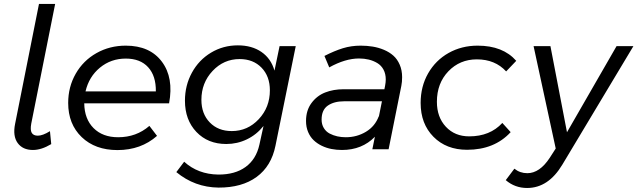

<svg xmlns="http://www.w3.org/2000/svg" viewBox="-20 -762 3253 980"><path d="M57 -129.5 179 -742H261.5L139.5 -131Q133.5 -98.5 142 -84Q150.5 -69.5 173 -69.5Q198 -69.5 235 -92.5L241.5 -26.5Q191.5 3.5 148 3.5Q96 3.5 70.2 -32Q44.5 -67.5 57 -129.5Z M579.5 4Q466 4 397 -62.2Q328 -128.5 328 -236.5Q328 -318.5 366.5 -385.8Q405 -453 472.5 -491Q540 -529 622 -529Q745 -529 806.2 -447.2Q867.5 -365.5 843 -234.5H410Q411 -155 457.5 -108.2Q504 -61.5 583 -61.5Q676 -61.5 742.5 -119.5L781.5 -68.5Q699.5 4 579.5 4ZM622 -463Q546.5 -463 490.2 -416.8Q434 -370.5 416.5 -295.5H775.5Q776.5 -374.5 736.2 -418.8Q696 -463 622 -463Z M1095 195.5Q974 194 880 116.5L920 63.5Q990.5 127.5 1094 129Q1179.5 129.5 1233.5 90.2Q1287.5 51 1304 -23.5L1325 -119Q1289.5 -74.5 1240.2 -50.8Q1191 -27 1135 -27Q1041 -27 982.5 -88.5Q924 -150 924 -248Q924 -326 959.5 -391Q995 -456 1057 -493.2Q1119 -530.5 1194 -530.5Q1265.5 -530.5 1314.5 -496.8Q1363.5 -463 1381 -401.5L1407 -526.5H1489.5L1386 -18Q1365 86 1290 141Q1215 196 1095 195.5ZM1163 -93Q1244 -93 1300.8 -153.8Q1357.5 -214.5 1357.5 -301Q1357.5 -372.5 1315 -416.5Q1272.5 -460.5 1203 -460.5Q1122 -460.5 1065 -399.8Q1008 -339 1008 -252.5Q1008 -181 1050.8 -137Q1093.5 -93 1163 -93Z M1963.5 0H1880.5L1893.5 -64Q1828 3.5 1725.5 3.5Q1698 3.5 1672 -1.5Q1646 -6.5 1622.2 -18Q1598.5 -29.5 1580.8 -46.5Q1563 -63.5 1552.5 -88.5Q1542 -113.5 1542 -144.5Q1542 -198.5 1569.8 -236Q1597.5 -273.5 1639.8 -290Q1682 -306.5 1734 -306.5H1942L1945.5 -324Q1949 -342.5 1949 -356Q1949 -385 1937.5 -406.5Q1926 -428 1906 -440Q1886 -452 1862.5 -457.8Q1839 -463.5 1812.5 -463.5Q1742.5 -463.5 1660.5 -418L1636 -476.5Q1687 -502.5 1730 -515.8Q1773 -529 1821 -529Q1853 -529 1882.2 -524.2Q1911.5 -519.5 1939.5 -507.8Q1967.5 -496 1987.8 -478Q2008 -460 2020.2 -431.8Q2032.5 -403.5 2032.5 -368Q2032.5 -343.5 2028.5 -324ZM1745 -61.5Q1801.5 -61.5 1848 -89.5Q1894.5 -117.5 1913.5 -169V-165.5L1929.5 -245H1736Q1685 -245 1653.2 -223Q1621.5 -201 1621.5 -151.5Q1621.5 -127 1632.8 -108.5Q1644 -90 1662.8 -80.2Q1681.5 -70.5 1702 -66Q1722.5 -61.5 1745 -61.5Z M2364 2.5Q2258 2.5 2192.5 -63.8Q2127 -130 2127 -236.5Q2127 -320.5 2165.2 -387.5Q2203.5 -454.5 2270 -491.8Q2336.5 -529 2418 -529Q2547 -529 2615 -451.5L2563.5 -397.5Q2507 -459 2414 -459Q2327 -459 2268.5 -398Q2210 -337 2210 -242.5Q2210 -164 2255.8 -115Q2301.5 -66 2375 -66Q2481 -66 2544 -134.5L2586.5 -87.5Q2503.5 2.5 2364 2.5Z M3127 -526.5H3213L2850.5 78Q2779 197.5 2670.5 197.5Q2608 197.5 2561.5 157.5L2605.5 99Q2634 122 2671.5 122Q2734.5 122 2786 43.5L2816.5 -4L2703.5 -526.5H2789.5L2874 -87Z"/></svg>

Font: Argentum Sans Light
Style: Italic
Weight: 300
Italic angle: -11.3°
Designer: Julieta Ulanovsky (font), Owen Earl (portions from Jones font), Cristiano Sobral (main changes and remaster)
Foundry: Julieta Ulanovsky (font), Owen Earl (portions from Jones font), Cristiano Sobral (main changes and remaster)
Version: Version 3.127